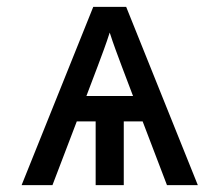

<svg xmlns="http://www.w3.org/2000/svg" viewBox="-20 -540 640 560"><path d="M43 0 252 -520H348L557 0H467L396 -186H341V0H259V-186H204L133 0ZM232 -260H368L335 -347Q326 -371 317 -395.5Q308 -420 300 -445Q292 -420 283 -395.5Q274 -371 265 -347Z"/></svg>

Font: Zed Mono Extended
Style: Regular
Weight: 400
Width: 7
Monospace: yes
Designer: Belleve Invis
Foundry: Belleve Invis
Version: Version 1.0.0; ttfautohint (v1.8.4)